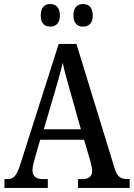

<svg xmlns="http://www.w3.org/2000/svg" viewBox="-20 -932 663 952"><path d="M392 -800C417 -800 440 -814 440 -855C440 -898 417 -912 392 -912C366 -912 344 -898 344 -855C344 -814 366 -800 392 -800ZM229 -800C254 -800 277 -814 277 -855C277 -898 254 -912 229 -912C203 -912 182 -898 182 -855C182 -814 203 -800 229 -800ZM2 0H217V-44H192C157 -44 141 -60 141 -88C141 -104 147 -128 152 -144L179 -239H397L427 -136C432 -118 437 -97 437 -84C437 -58 420 -44 389 -44H367V0H623V-44H613C579 -44 562 -55 549 -95L359 -714H271L82 -121C62 -57 47 -44 16 -44H2ZM197 -291 254 -484C269 -535 282 -581 291 -621C299 -581 313 -532 329 -476L381 -291Z"/></svg>

Font: Noto Serif Thai Condensed Medium
Style: Regular
Weight: 500
Width: 3
Designer: Monotype Design Team
Foundry: Monotype Imaging Inc.
Version: Version 2.002